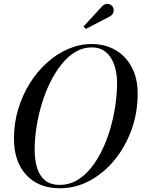

<svg xmlns="http://www.w3.org/2000/svg" viewBox="-20 -995 755 1025"><path d="M300 10Q185 10 119.8 -61.5Q54.5 -133 54.5 -255Q54.5 -337 77 -412Q99.5 -487 139.2 -550.5Q179 -614 231.5 -661Q284 -708 344.8 -734Q405.5 -760 469.5 -760Q541 -760 596.5 -727.8Q652 -695.5 683.5 -636Q715 -576.5 715 -495Q715 -392.5 681.8 -301.2Q648.5 -210 590.8 -140Q533 -70 458.2 -30Q383.5 10 300 10ZM300 -8Q348.5 -8 390 -32Q431.5 -56 465.5 -98Q499.5 -140 525.5 -194.2Q551.5 -248.5 569.2 -309.8Q587 -371 596 -433.8Q605 -496.5 605 -554.5Q605 -585.5 598.2 -618.2Q591.5 -651 576.2 -679Q561 -707 534.8 -724.5Q508.5 -742 469.5 -742Q423.5 -742 383 -718Q342.5 -694 308.8 -652Q275 -610 248.2 -555.8Q221.5 -501.5 203 -440.2Q184.5 -379 174.8 -316.2Q165 -253.5 165 -195.5Q165 -144.5 177 -102Q189 -59.5 218.5 -33.8Q248 -8 300 -8ZM438 -840.5 426 -853.5 526.5 -963Q534.5 -970.5 542.8 -973Q551 -975.5 558.8 -974Q566.5 -972.5 572.8 -968Q579 -963.5 582.5 -957.5Q587.5 -949.5 587 -939.8Q586.5 -930 581.8 -921.8Q577 -913.5 569 -908.5Z"/></svg>

Font: Bodoni Moda
Style: Italic
Weight: 400
Italic angle: -13°
Designer: Owen Earl
Foundry: indestructible type
Version: Version 2.005